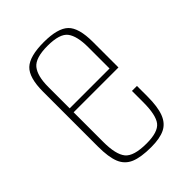

<svg xmlns="http://www.w3.org/2000/svg" viewBox="-161 -574 654 654"><g transform="rotate(-45 166.5 -247.0)"><path d="M176 9Q127 9 99.5 -2.5Q72 -14 60.5 -42Q49 -70 49 -121V-385Q49 -453 75.5 -478Q102 -503 170 -503Q237 -503 263 -478Q289 -453 289 -385V-262H73V-119Q73 -59 92.5 -35Q112 -11 174 -11Q229 -11 247 -34Q265 -57 265 -119V-173H289V-122Q289 -73 278 -44Q267 -15 242.5 -3Q218 9 176 9ZM73 -281H265V-384Q265 -437 247 -461Q229 -485 170 -485Q112 -485 92.5 -461Q73 -437 73 -384Z"/></g></svg>

Font: Alumni Sans SC Thin
Style: Regular
Weight: 100
Designer: Robert E. Leuschke
Foundry: Robert E. Leuschke
Version: Version 1.018